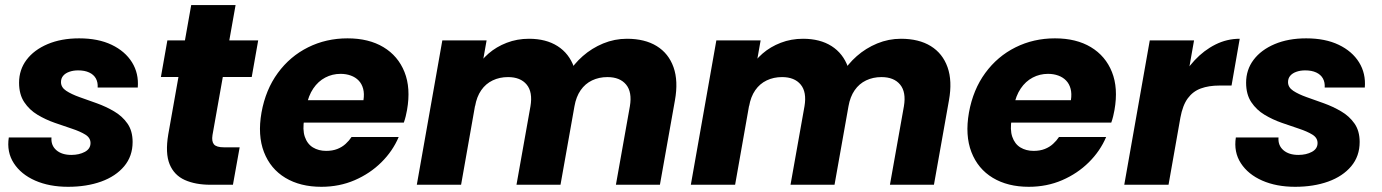

<svg xmlns="http://www.w3.org/2000/svg" viewBox="-20 -714 5340 742"><path d="M242.9 7.9Q170.9 7.9 116 -16.1Q61.2 -40.2 33.3 -83.4Q5.4 -126.5 14 -182.7H178.9Q176.5 -152.1 197.7 -133.7Q218.9 -115.3 255.7 -115.3Q285.9 -115.3 307.9 -127.1Q329.8 -138.9 329.8 -161.2Q329.8 -181.5 309.8 -193.8Q289.8 -206.1 258.5 -216.5Q227.3 -226.9 191.7 -239.3Q156.2 -251.7 124.9 -270.5Q93.7 -289.2 73.7 -319.2Q53.7 -349.2 53.7 -394.3Q53.7 -444.4 82.5 -482.7Q111.3 -521.1 164 -543.5Q216.7 -565.8 285.9 -565.8Q359.5 -565.8 411.5 -540.9Q463.5 -516 490.2 -473.1Q516.8 -430.2 512.4 -375.6H357.4Q358.8 -395.8 350.5 -410.8Q342.1 -425.8 324.6 -433.9Q307.2 -442 282.1 -442Q263.1 -442 248 -436.6Q232.8 -431.3 224.3 -421.3Q215.7 -411.3 215.7 -396.7Q215.7 -376.5 235.7 -363.2Q255.8 -349.9 287.3 -338.7Q318.8 -327.6 354.1 -314.9Q389.4 -302.2 420.9 -283.7Q452.5 -265.3 472.5 -236.7Q492.5 -208.2 492.5 -165.2Q492.5 -110.5 459.9 -71.5Q427.2 -32.6 371 -12.3Q314.7 7.9 242.9 7.9Z M630.2 -194.2 718.9 -694.3H890.4L801.2 -192.1Q797.3 -167.4 806.9 -156Q816.6 -144.7 845.2 -144.7H906.2L880.2 0H793.4Q735.4 0 694.2 -18.4Q653 -36.9 635.5 -79.3Q618.1 -121.8 630.2 -194.2ZM952.8 -416.3H601.8L626.8 -557.9H977.8Z M1133.4 -240.2 1149.4 -326.9H1384.6Q1388.5 -351.9 1383.4 -371Q1378.3 -390.1 1366 -402.8Q1353.8 -415.5 1335.8 -422Q1317.7 -428.6 1296.2 -428.6Q1264.3 -428.6 1236.9 -414.2Q1209.5 -399.8 1190.7 -372Q1171.9 -344.3 1164 -303.5L1155.9 -254.7Q1148.5 -213.2 1158 -185.4Q1167.5 -157.6 1189.4 -144.2Q1211.3 -130.9 1240.5 -130.9Q1265 -130.9 1283.5 -138.2Q1302.1 -145.5 1315.7 -158Q1329.4 -170.5 1338.6 -184.6H1520.8Q1497.8 -130.3 1453.9 -86.8Q1410 -43.3 1350.8 -17.7Q1291.5 7.9 1221.9 7.9Q1140.3 7.9 1082.7 -26.8Q1025.1 -61.5 1000.1 -126.3Q975.1 -191.1 990.6 -279.2Q1006.6 -367.8 1053.7 -432Q1100.7 -496.3 1170.6 -531.1Q1240.4 -565.8 1323 -565.8Q1405.2 -565.8 1461.8 -531.8Q1518.4 -497.8 1543.2 -435.7Q1568 -373.6 1553 -288.9Q1551 -277.5 1548 -265Q1545 -252.6 1540.6 -240.2Z M1590.8 0 1689.4 -557.9H1860.5L1761.9 0ZM1976 0 2030 -303.2Q2039.3 -358.1 2015.4 -387.1Q1991.5 -416.1 1943.3 -416.1Q1910.8 -416.1 1884 -403.3Q1857.1 -390.5 1839.7 -365.3Q1822.2 -340 1815.9 -303.2L1819.5 -447.3Q1837.4 -480.5 1867.8 -506.9Q1898.1 -533.2 1938.3 -548.7Q1978.4 -564.2 2024.4 -564.2Q2090 -564.2 2134.6 -535.9Q2179.3 -507.5 2198.4 -454.2Q2217.6 -400.9 2204.1 -326.1L2146.1 0ZM2360.2 0 2414.2 -303.2Q2423.5 -358.1 2399.6 -387.1Q2375.7 -416.1 2327.5 -416.1Q2295 -416.1 2268.1 -403.3Q2241.3 -390.5 2223.9 -365.3Q2206.4 -340 2200 -303.2L2175.5 -429.4Q2197.1 -466.2 2232.1 -497.1Q2267.1 -527.9 2311.1 -546.1Q2355.1 -564.2 2402.8 -564.2Q2472 -564.2 2518 -535.9Q2564 -507.5 2582.9 -454.2Q2601.8 -400.9 2588.3 -326.1L2530.3 0Z M2649.8 0 2748.4 -557.9H2919.5L2820.9 0ZM3035 0 3089 -303.2Q3098.3 -358.1 3074.4 -387.1Q3050.5 -416.1 3002.3 -416.1Q2969.8 -416.1 2943 -403.3Q2916.1 -390.5 2898.7 -365.3Q2881.2 -340 2874.9 -303.2L2878.5 -447.3Q2896.4 -480.5 2926.8 -506.9Q2957.1 -533.2 2997.3 -548.7Q3037.4 -564.2 3083.4 -564.2Q3149 -564.2 3193.6 -535.9Q3238.3 -507.5 3257.4 -454.2Q3276.6 -400.9 3263.1 -326.1L3205.1 0ZM3419.2 0 3473.2 -303.2Q3482.5 -358.1 3458.6 -387.1Q3434.7 -416.1 3386.5 -416.1Q3354 -416.1 3327.1 -403.3Q3300.3 -390.5 3282.9 -365.3Q3265.4 -340 3259 -303.2L3234.5 -429.4Q3256.1 -466.2 3291.1 -497.1Q3326.1 -527.9 3370.1 -546.1Q3414.1 -564.2 3461.8 -564.2Q3531 -564.2 3577 -535.9Q3623 -507.5 3641.9 -454.2Q3660.8 -400.9 3647.3 -326.1L3589.3 0Z M3867.4 -240.2 3883.4 -326.9H4118.6Q4122.5 -351.9 4117.4 -371Q4112.3 -390.1 4100 -402.8Q4087.8 -415.5 4069.8 -422Q4051.7 -428.6 4030.2 -428.6Q3998.3 -428.6 3970.9 -414.2Q3943.5 -399.8 3924.7 -372Q3905.9 -344.3 3898 -303.5L3889.9 -254.7Q3882.5 -213.2 3892 -185.4Q3901.5 -157.6 3923.4 -144.2Q3945.3 -130.9 3974.5 -130.9Q3999 -130.9 4017.5 -138.2Q4036.1 -145.5 4049.7 -158Q4063.4 -170.5 4072.6 -184.6H4254.8Q4231.8 -130.3 4187.9 -86.8Q4144 -43.3 4084.8 -17.7Q4025.5 7.9 3955.9 7.9Q3874.3 7.9 3816.7 -26.8Q3759.1 -61.5 3734.1 -126.3Q3709.1 -191.1 3724.6 -279.2Q3740.6 -367.8 3787.7 -432Q3834.7 -496.3 3904.6 -531.1Q3974.4 -565.8 4057 -565.8Q4139.2 -565.8 4195.8 -531.8Q4252.4 -497.8 4277.2 -435.7Q4302 -373.6 4287 -288.9Q4285 -277.5 4282 -265Q4279 -252.6 4274.6 -240.2Z M4541.6 -258.8 4502.3 -290.5Q4511.8 -343.9 4536.2 -393.2Q4560.7 -442.4 4596.7 -481Q4632.7 -519.6 4677.1 -541.9Q4721.5 -564.2 4771 -564.2L4739.4 -383.4H4692.5Q4651.5 -383.4 4620.9 -372.2Q4590.3 -361.1 4570.4 -334.2Q4550.5 -307.3 4541.6 -258.8ZM4324.8 0 4423.4 -557.9H4594.5L4495.9 0Z M4984.9 7.9Q4912.9 7.9 4858 -16.1Q4803.2 -40.2 4775.3 -83.4Q4747.4 -126.5 4756 -182.7H4920.9Q4918.5 -152.1 4939.7 -133.7Q4960.9 -115.3 4997.7 -115.3Q5027.9 -115.3 5049.9 -127.1Q5071.8 -138.9 5071.8 -161.2Q5071.8 -181.5 5051.8 -193.8Q5031.8 -206.1 5000.5 -216.5Q4969.3 -226.9 4933.7 -239.3Q4898.2 -251.7 4866.9 -270.5Q4835.7 -289.2 4815.7 -319.2Q4795.7 -349.2 4795.7 -394.3Q4795.7 -444.4 4824.5 -482.7Q4853.3 -521.1 4906 -543.5Q4958.7 -565.8 5027.9 -565.8Q5101.5 -565.8 5153.5 -540.9Q5205.5 -516 5232.2 -473.1Q5258.8 -430.2 5254.4 -375.6H5099.4Q5100.8 -395.8 5092.5 -410.8Q5084.1 -425.8 5066.6 -433.9Q5049.2 -442 5024.1 -442Q5005.1 -442 4990 -436.6Q4974.8 -431.3 4966.3 -421.3Q4957.7 -411.3 4957.7 -396.7Q4957.7 -376.5 4977.7 -363.2Q4997.8 -349.9 5029.3 -338.7Q5060.8 -327.6 5096.1 -314.9Q5131.4 -302.2 5162.9 -283.7Q5194.5 -265.3 5214.5 -236.7Q5234.5 -208.2 5234.5 -165.2Q5234.5 -110.5 5201.9 -71.5Q5169.2 -32.6 5113 -12.3Q5056.7 7.9 4984.9 7.9Z"/></svg>

Font: Poppins Variable
Style: Italic
Weight: 100
Italic angle: -10°
Designer: Jonny Pinhorn
Foundry: Indian Type Foundry
Version: Version 6.000